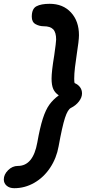

<svg xmlns="http://www.w3.org/2000/svg" viewBox="-32 -799 489 1009"><path d="M-12 144Q-12 118 10.5 95.5Q33 73 62 73Q142 73 164 -50Q178 -129 193 -175.5Q208 -222 227.5 -249Q247 -276 277 -298Q257 -311 248 -331Q239 -351 239 -386Q239 -424 253 -508Q263 -578 263 -591Q263 -629 247.5 -645Q232 -661 198 -661Q175 -661 155 -672Q135 -683 135 -711Q135 -753 159.5 -766Q184 -779 229 -779Q299 -779 341 -733.5Q383 -688 383 -614Q383 -587 371 -511Q366 -479 362 -445Q358 -411 358 -385Q358 -364 361 -362Q378 -355 388.5 -341Q399 -327 399 -308Q399 -287 383 -266Q367 -245 341 -232Q324 -224 309.5 -179.5Q295 -135 276 -30Q265 32 231.5 82.5Q198 133 148.5 161.5Q99 190 43 190Q18 190 3 177Q-12 164 -12 144Z"/></svg>

Font: Mali
Style: Bold Italic
Weight: 700
Italic angle: -10°
Version: Version 1.000; ttfautohint (v1.6)